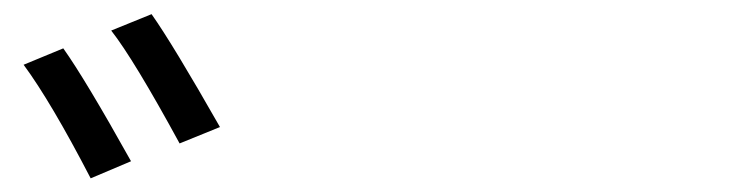

<svg xmlns="http://www.w3.org/2000/svg" viewBox="-20 -860 1040 274"><path d="M70.3 -791Q101.6 -747.1 167 -629.9L109.4 -605.5Q52.7 -714.8 13.7 -767.6ZM196.3 -839.8Q226.6 -796.9 293.9 -678.7L236.3 -655.3Q170.9 -775.4 138.7 -816.4Z"/></svg>

Font: GenYoGothic TW TTF Regular
Style: Regular
Weight: 400
Version: Version 1.300